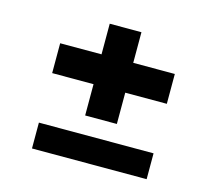

<svg xmlns="http://www.w3.org/2000/svg" viewBox="-91 -722 934 834"><g transform="rotate(15 376.0 -305.5)"><path d="M304.2 -198.2V-338.9H118.2V-473.1H304.2V-610.8H446.8V-473.1H633.8V-338.9H446.8V-198.2ZM118.2 0V-116.2H633.8V0Z"/></g></svg>

Font: Hubot Sans Expanded
Style: Bold
Weight: 700
Width: 7
Designer: Deni Anggara
Foundry: GitHub
Version: Version 1.001;gftools[0.9.31]